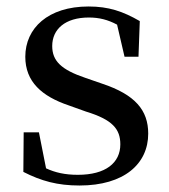

<svg xmlns="http://www.w3.org/2000/svg" viewBox="-20 -557 521 592"><path d="M225 15C363 15 437 -52 437 -145C437 -217 397 -265 295 -299L243 -317C169 -342 141 -369 141 -415C141 -467 181 -503 254 -503C286 -503 313 -496 341 -481L364 -382H407L411 -492C359 -522 315 -537 253 -537C128 -537 58 -470 58 -382C58 -305 109 -260 192 -232L245 -213C327 -188 351 -159 351 -112C351 -55 306 -18 220 -18C180 -18 150 -25 122 -38L100 -149H53L52 -27C107 1 157 15 225 15Z"/></svg>

Font: Noto Serif JP Medium
Style: Regular
Weight: 500
Designer: Ryoko NISHIZUKA 西塚涼子 (kana & ideographs); Frank Grießhammer (Latin, Greek & Cyrillic); Wenlong ZHANG 张文龙 (bopomofo); San
Foundry: Adobe
Version: Version 2.001;hotconv 1.1.0;makeotfexe 2.6.0